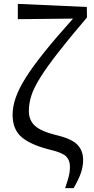

<svg xmlns="http://www.w3.org/2000/svg" viewBox="-20 -766 484 991"><path d="M316 205Q327 174 334 148Q341 122 341 94Q341 61 321.5 41.5Q302 22 243 8Q141 -17 93 -57Q45 -97 45 -174Q45 -215 61 -261.5Q77 -308 113.5 -366Q150 -424 210 -498.5Q270 -573 357 -670L72 -667V-746L428 -730L429 -676Q336 -567 277.5 -491.5Q219 -416 186.5 -363.5Q154 -311 141.5 -271.5Q129 -232 129 -193Q129 -146 159.5 -117.5Q190 -89 265 -70Q348 -51 378.5 -20Q409 11 409 59Q409 93 398 125.5Q387 158 360 205Z"/></svg>

Font: Source Serif 4
Style: Regular
Weight: 400
Designer: Frank Grießhammer
Foundry: Adobe
Version: Version 4.005;hotconv 1.1.0;makeotfexe 2.6.0